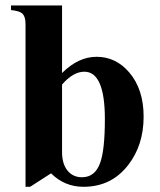

<svg xmlns="http://www.w3.org/2000/svg" viewBox="-20 -682 598 716"><path d="M515.6 -247.1Q515.6 -140.1 457.5 -65.9Q395 14.6 291.5 14.6Q220.7 14.6 170.4 -35.6L92.3 14.6H75.2V-591.8Q75.2 -622.6 61 -633.3Q50.8 -641.1 21 -644.5V-661.6H211.4V-409.7Q272 -470.2 340.3 -470.2Q411.6 -470.2 461.4 -412.6Q515.6 -349.6 515.6 -247.1ZM371.1 -237.8Q371.1 -414.6 294.4 -414.6Q252.9 -414.6 211.4 -366.7V-115.2Q211.4 -70.8 231.7 -45.9Q252 -21 285.6 -21Q334.5 -21 353.5 -74.7Q371.1 -123 371.1 -237.8Z"/></svg>

Font: Dai Banna SIL Book
Style: Bold
Weight: 700
Designer: Victor Gaultney
Foundry: SIL International
Version: Version 2.000